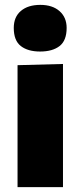

<svg xmlns="http://www.w3.org/2000/svg" viewBox="-20 -768 330 788"><path d="M52 0V-500.5L238.5 -505.5V0ZM144.5 -556.5Q94.5 -556.5 65.5 -579Q36.5 -601.5 36.5 -653.5Q36.5 -698.5 65.8 -723.2Q95 -748 145.5 -748Q195.5 -748 224.5 -722.2Q253.5 -696.5 253.5 -653.5Q253.5 -601.5 224.5 -579Q195.5 -556.5 144.5 -556.5Z"/></svg>

Font: Heraclito ExtraBold
Style: Regular
Weight: 800
Designer: Kostas Bartsokas (font) & Cristiano Sobral (main changes)
Foundry: Kostas Bartsokas (font) & Cristiano Sobral (main changes)
Version: Version 1.00;July 8, 2020;FontCreator 13.0.0.2655 64-bit